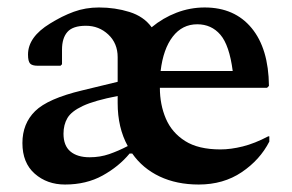

<svg xmlns="http://www.w3.org/2000/svg" viewBox="-20 -484 783 514"><path d="M154 10Q106 10 73 -19Q40 -48 40 -101Q40 -153 74 -186.5Q108 -220 200 -242L295 -265V-331Q295 -368 270 -391.5Q245 -415 210 -415Q175 -415 160.5 -398.5Q146 -382 146 -351V-312L142 -308H81Q66 -308 60.5 -314Q55 -320 55 -338Q55 -385 114 -421Q146 -441 177.5 -452.5Q209 -464 245 -464Q288 -464 326.5 -452Q365 -440 386 -411Q416 -436 452.5 -450Q489 -464 528 -464Q608 -464 653.5 -409Q699 -354 700 -254L695 -249H408Q408 -204 424 -166.5Q440 -129 475.5 -106.5Q511 -84 570 -84Q598 -84 630 -92Q662 -100 698 -119H701V-105Q676 -56 627 -23Q578 10 512 10Q453 10 407.5 -11.5Q362 -33 334 -73H327Q298 -38 254.5 -14Q211 10 154 10ZM508 -419Q468 -419 442.5 -386Q417 -353 410 -294H603Q594 -363 570 -391Q546 -419 508 -419ZM150 -126Q150 -94 168.5 -78.5Q187 -63 220 -63Q248 -63 272.5 -71.5Q297 -80 322 -93Q295 -142 295 -208V-227Q233 -215 202 -200.5Q171 -186 160.5 -168Q150 -150 150 -126Z"/></svg>

Font: Spectral SemiBold
Style: Regular
Weight: 600
Designer: Jean-Baptiste Levee
Foundry: Production Type
Version: Version 2.001